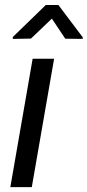

<svg xmlns="http://www.w3.org/2000/svg" viewBox="-20 -770 360 790"><path d="M110.8 0H22.5L114.3 -528.3H202.6ZM320.3 -616.7V-609.9L248.5 -610.8L193.4 -693.4L107.4 -611.3L32.7 -609.9V-617.7L168.5 -749.5H220.2Z"/></svg>

Font: RobotoDraft
Style: Italic
Weight: 400
Italic angle: -12°
Version: Version 2.001101; 2014